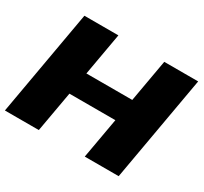

<svg xmlns="http://www.w3.org/2000/svg" viewBox="-140 -870 1128 1064"><g transform="rotate(30 424.0 -337.5)"><path d="M-1 0 118 -675H335.5L287.5 -403.5H581L629 -675H846L727 0H510L556 -259.5H262L216 0Z"/></g></svg>

Font: Anybody ExtraExpanded ExtraBold
Style: Italic
Weight: 800
Width: 8
Italic angle: -10°
Designer: Tyler Finck
Foundry: Etcetera Type Company
Version: Version 1.010; ttfautohint (v1.8.3) -l 8 -r 50 -G 200 -x 14 